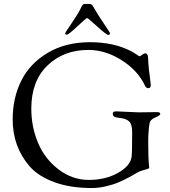

<svg xmlns="http://www.w3.org/2000/svg" viewBox="-20 -932 858 969"><path d="M309 -763C309 -759 311.8 -757 317.5 -757C323.2 -757 340.8 -771 370.5 -799C400.2 -827 416.5 -841 419.5 -841C422.5 -841 439.5 -826.8 470.5 -798.5C501.5 -770.2 520 -756 526 -756C532 -756 535 -758.7 535 -764C535 -766.7 524.8 -782.8 504.5 -812.5C484.2 -842.2 465.7 -871.7 449 -901C445 -908.3 439.3 -912 432 -912H407C403 -912 399.3 -910 396 -906C394 -904 390 -896.3 384 -883C378 -869.7 354.3 -832.7 313 -772C310.3 -766.7 309 -763.7 309 -763ZM678 -365 567 -370C555 -370 549 -366.3 549 -359C549 -355 550.2 -350.8 552.5 -346.5C554.8 -342.2 566.3 -338.8 587 -336.5C607.7 -334.2 622.8 -328.2 632.5 -318.5C642.2 -308.8 647 -291 647 -265C647 -197 646 -155 644 -139C639.3 -109 616.2 -82.3 574.5 -59C532.8 -35.7 484.2 -24 428.5 -24C372.8 -24 321.8 -41.7 275.5 -77C229.2 -112.3 194.7 -157 172 -211C149.3 -265 138 -322.7 138 -384C138 -476.7 165.2 -549.2 219.5 -601.5C273.8 -653.8 342.7 -680 426 -680C484 -680 540.3 -662.5 595 -627.5C649.7 -592.5 688.7 -549.7 712 -499C715.3 -491 721 -487 729 -487C737 -487 741 -492.7 741 -504C741 -506.7 740 -515 738 -529C736 -543 733.8 -560.7 731.5 -582C729.2 -603.3 727.8 -622.2 727.5 -638.5C727.2 -654.8 722 -663 712 -663C709.3 -663 704.5 -660.5 697.5 -655.5C690.5 -650.5 686.2 -648 684.5 -648C682.8 -648 678.5 -650.5 671.5 -655.5C664.5 -660.5 654.3 -666.7 641 -674C583 -704 514.3 -719 435 -719C352.3 -719 281 -701.2 221 -665.5C161 -629.8 116.5 -583 87.5 -525C58.5 -467 44 -401.7 44 -329C44 -237 72.7 -158 130 -92C159.3 -58.7 200.8 -32.2 254.5 -12.5C308.2 7.2 371.3 17 444 17C466.7 17 490.7 14 516 8C527.3 5.3 538.3 2.3 549 -1C559.7 -4.3 570 -8.2 580 -12.5C590 -16.8 599 -21 607 -25L630.5 -37C638.2 -41 644.3 -44.3 649 -47L670 -59.5C679.3 -65.2 689.7 -69.5 701 -72.5C712.3 -75.5 720.5 -77.8 725.5 -79.5C730.5 -81.2 733 -83.3 733 -86C733 -88.7 732.7 -92.3 732 -97C731.3 -101.7 730.8 -107.2 730.5 -113.5C730.2 -119.8 729.7 -130.7 729 -146C728.3 -161.3 728 -185.5 728 -218.5C728 -251.5 730.3 -282.3 735 -311C737 -322.3 746.5 -331.7 763.5 -339C780.5 -346.3 789 -352.3 789 -357C789 -363 783.7 -366 773 -366H758Z"/></svg>

Font: Sorts Mill Goudy
Style: Regular
Weight: 400
Version: Version 003.101